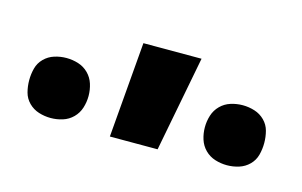

<svg xmlns="http://www.w3.org/2000/svg" viewBox="-38 -830 476 303"><g transform="rotate(15 200.0 -678.0)"><path d="M344 -604Q334 -604 324.5 -607Q315 -610 308 -617Q301 -624 298 -633.5Q295 -643 295 -653Q295 -663 298 -672.5Q301 -682 308 -689Q315 -696 324.5 -699Q334 -702 344 -702Q354 -702 363.5 -699Q373 -696 380 -689Q387 -682 389.5 -672.5Q392 -663 392 -653Q392 -643 389.5 -633.5Q387 -624 380 -617Q373 -610 363.5 -607Q354 -604 344 -604ZM56 -604Q46 -604 36.5 -607Q27 -610 20 -617Q13 -624 10.5 -633.5Q8 -643 8 -653Q8 -663 10.5 -672.5Q13 -682 20 -689Q27 -696 36.5 -699Q46 -702 56 -702Q66 -702 75.5 -699Q85 -696 92 -689Q99 -682 102 -672.5Q105 -663 105 -653Q105 -643 102 -633.5Q99 -624 92 -617Q85 -610 75.5 -607Q66 -604 56 -604ZM154 -600 167 -756H262L232 -600Z"/></g></svg>

Font: Iosevka Aile Semibold
Style: Regular
Weight: 600
Designer: Belleve Invis
Foundry: Belleve Invis
Version: Version 31.1.0; ttfautohint (v1.8.4)